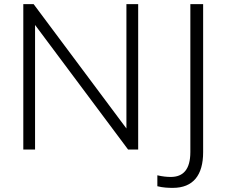

<svg xmlns="http://www.w3.org/2000/svg" viewBox="-20 -725 1097 931"><path d="M93 0H150V-604L601 0H650V-705H593V-102L143 -705H93ZM818 186C917 186 965 124 965 13V-705H903V12C903 96 869 133 808 133C790 133 768 131 743 125V178C770 185 796 186 818 186Z"/></svg>

Font: Poppy and Pepper Light
Style: Regular
Weight: 300
Designer: Thy Ha
Foundry: Thy Ha
Version: Version 0.001;Glyphs 3.2 (3227)